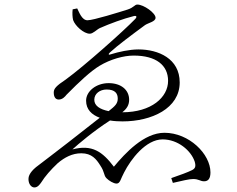

<svg xmlns="http://www.w3.org/2000/svg" viewBox="-20 -773 1040 843"><path d="M364 -684C339 -684 327 -721 319 -736L299 -732C297 -716 298 -697 301 -685C310 -659 348 -625 374 -625C389 -625 404 -643 419 -650C462 -669 522 -691 566 -702C580 -706 583 -699 573 -689C524 -638 350 -483 269 -424C227 -396 216 -384 216 -367C216 -343 227 -336 238 -336C254 -336 265 -348 272 -357C330 -416 379 -461 417 -484C465 -513 523 -529 567 -529C665 -529 718 -487 718 -418C718 -346 645 -280 517 -280C536 -295 547 -311 547 -335C547 -378 512 -408 457 -408C402 -408 358 -372 358 -331C358 -292 383 -269 418 -256L280 -148C232 -110 162 -58 138 -39C108 -14 105 4 105 13C105 36 118 50 131 50C145 50 154 38 161 28C177 2 203 -28 234 -57C264 -82 297 -100 337 -100C383 -100 403 -74 420 -47C441 -16 434 -4 448 10C458 20 478 33 492 33C508 33 510 11 525 -16C554 -73 620 -161 694 -161C761 -161 819 -112 835 -63C841 -42 837 -33 823 -26C805 -17 773 -5 732 9L739 30C779 21 810 13 828 13C853 13 859 23 876 23C895 23 904 10 904 -16C904 -97 810 -190 702 -190C612 -190 530 -101 480 -41C430 -107 384 -140 298 -117C323 -140 390 -197 463 -244C481 -241 500 -240 518 -240C646 -240 769 -297 769 -411C769 -516 675 -556 588 -556C548 -556 500 -545 468 -535C456 -530 454 -535 463 -543C498 -575 556 -618 617 -663C632 -673 663 -678 663 -695C663 -716 611 -753 583 -753C571 -753 568 -740 540 -731C505 -720 390 -684 364 -684ZM457 -285C418 -293 394 -309 394 -335C394 -362 419 -380 448 -380C486 -380 497 -362 497 -340C497 -318 485 -307 457 -285Z"/></svg>

Font: Noto Serif SC Light
Style: Regular
Weight: 300
Designer: Ryoko NISHIZUKA 西塚涼子 (kana & ideographs); Frank Grießhammer (Latin, Greek & Cyrillic); Wenlong ZHANG 张文龙 (bopomofo); San
Foundry: Adobe
Version: Version 2.001;hotconv 1.1.0;makeotfexe 2.6.0